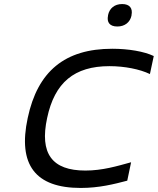

<svg xmlns="http://www.w3.org/2000/svg" viewBox="-20 -920 780 949"><path d="M721 -554 740 -643C692 -666 614 -679 535 -679C301 -679 166 -568 117 -337C67 -105 155 9 379 9C470 9 544 -10 609 -27L628 -118C559 -99 486 -77 402 -77C237 -77 175 -161 213 -337C250 -512 347 -593 521 -593C596 -593 671 -578 721 -554ZM514 -843C507 -810 522 -789 560 -789C597 -789 623 -810 630 -843V-845C637 -879 621 -900 584 -900C546 -900 521 -879 514 -845Z"/></svg>

Font: LT Wave Text Italic
Style: Regular
Weight: 400
Designer: Daniel Lyons
Version: Version 2.5 (Glyphs App)